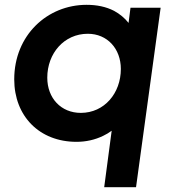

<svg xmlns="http://www.w3.org/2000/svg" viewBox="-20 -576 711 796"><path d="M544 200 646 -544H521L513 -481C497 -501 477 -518 453 -531C420 -548 382 -556 339 -556C176 -556 39 -430 39 -247C39 -95 143 12 297 12C336 12 373 4 408 -13C421 -19 432 -26 443 -34L412 200ZM315 -108C233 -108 176 -169 176 -254C176 -355 246 -436 344 -436C425 -436 481 -374 481 -290C481 -190 413 -108 315 -108Z"/></svg>

Font: Plus Jakarta Sans
Style: Bold Italic
Weight: 700
Italic angle: -8°
Designer: Gumpita Rahayu
Foundry: Tokotype
Version: Version 2.071;gftools[0.9.30]